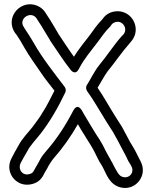

<svg xmlns="http://www.w3.org/2000/svg" viewBox="-20 -797 727 917"><path d="M564 -685C580 -672 583 -649 570 -633L561 -624C522 -580 490 -529 454 -486C431 -458 411 -415 395 -391C389 -382 391 -369 396 -362C426 -321 455 -269 485 -221C491 -212 496 -203 502 -194L520 -166C536 -139 552 -107 568 -77L577 -60C584 -49 589 -31 602 -13C611 3 614 9 612 21C609 39 592 53 570 49C548 45 540 25 521 -10C519 -16 515 -22 513 -25L505 -40C498 -52 491 -64 483 -80L471 -104C461 -122 450 -140 440 -154L424 -180C411 -200 393 -233 378 -257C375 -261 354 -314 329 -267C292 -196 251 -133 201 -76C190 -63 180 -51 172 -36L164 -21L148 7C139 23 137 30 122 34C87 45 64 11 79 -19C89 -39 98 -53 110 -74C125 -104 150 -128 175 -160C219 -217 259 -286 292 -356C296 -365 294 -375 289 -382C239 -448 180 -522 140 -594C126 -618 114 -637 99 -659L93 -669C67 -709 128 -747 154 -710L161 -699C181 -670 198 -638 219 -605V-604C248 -562 282 -508 316 -465C316 -465 339 -431 358 -470C382 -517 415 -554 448 -598C468 -626 484 -648 505 -669C506 -670 507 -670 507 -671L514 -681C526 -694 549 -698 564 -685ZM475 -713 468 -704C444 -679 428 -656 408 -628C384 -597 357 -564 333 -526C309 -559 284 -598 261 -632C243 -662 225 -695 203 -727L196 -738C183 -758 163 -770 140 -775C68 -789 6 -709 51 -641L59 -631C73 -611 83 -593 96 -570C119 -530 147 -491 174 -452C193 -423 219 -391 240 -364C223 -330 204 -292 186 -264L185 -263C172 -238 154 -217 135 -190C115 -164 86 -137 66 -98C56 -80 45 -62 35 -41C10 6 32 56 71 76C90 86 114 88 137 81C165 73 181 55 192 30L208 3V2L216 -12C224 -24 230 -34 239 -44C282 -93 319 -146 352 -204C361 -188 372 -169 382 -154L398 -128C408 -113 418 -96 427 -80L439 -56C447 -41 451 -30 461 -15L470 0C487 30 501 87 560 99C612 109 653 73 661 30C666 -1 654 -23 645 -39C638 -51 634 -63 621 -86L612 -101C609 -107 605 -112 601 -119C589 -140 577 -166 562 -192L544 -220C539 -228 533 -238 527 -247C501 -288 476 -335 446 -378C461 -402 479 -436 493 -455C530 -500 563 -550 599 -590L608 -601C642 -642 630 -696 596 -724C560 -754 503 -748 475 -713Z"/></svg>

Font: Blanket
Style: BdOutline
Weight: 700
Foundry: Cannot Into Space Fonts
Version: Version 0.9